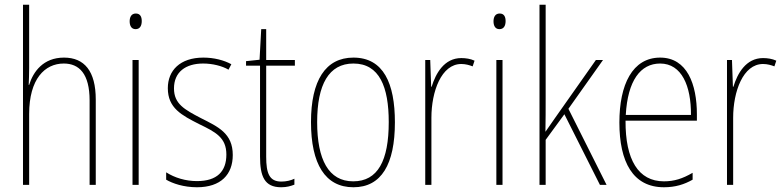

<svg xmlns="http://www.w3.org/2000/svg" viewBox="-20 -780 3306 810"><path d="M103 -493V-760H77V0H103V-299C103 -447 169 -512 249 -512C314 -512 358 -469 358 -356V0H384V-360C384 -480 336 -537 250 -537C162 -537 120 -477 103 -422H101C102 -446 103 -463 103 -493Z M553 -723C533 -723 527 -706 527 -690C527 -672 534 -657 552 -657C570 -657 578 -671 578 -691C578 -707 573 -723 553 -723ZM565 -527H539V0H565Z M962 -126C962 -218 900 -245 827 -282C758 -318 714 -342 714 -407C714 -476 763 -512 837 -512C876 -512 917 -502 944 -486L956 -509C925 -526 883 -537 838 -537C739 -537 688 -482 688 -408C688 -324 746 -294 821 -256C889 -223 935 -200 935 -128C935 -57 896 -16 811 -16C763 -16 717 -30 681 -53V-22C708 -6 755 10 811 10C912 10 962 -44 962 -126Z M1167 -14C1116 -14 1103 -49 1103 -119V-503H1224V-527H1103V-657H1082L1075 -528L1018 -522V-503H1077V-120C1077 -37 1095 10 1166 10C1190 10 1206 5 1222 -1V-26C1208 -19 1188 -14 1167 -14Z M1646 -264C1646 -428 1598 -537 1471 -537C1353 -537 1292 -440 1292 -265C1292 -88 1352 10 1471 10C1589 10 1646 -87 1646 -264ZM1318 -265C1318 -423 1367 -512 1471 -512C1581 -512 1620 -413 1620 -265C1620 -102 1574 -15 1470 -15C1366 -15 1318 -107 1318 -265Z M1926 -535C1854 -535 1818 -470 1801 -414H1799L1795 -527H1774V0H1800V-283C1800 -394 1842 -510 1926 -510C1945 -510 1961 -505 1974 -500L1982 -524C1965 -532 1945 -535 1926 -535Z M2088 -723C2068 -723 2062 -706 2062 -690C2062 -672 2069 -657 2087 -657C2105 -657 2113 -671 2113 -691C2113 -707 2108 -723 2088 -723ZM2100 -527H2074V0H2100Z M2282 -368V-760H2256V0H2282V-190L2361 -298L2511 0H2539L2378 -321L2524 -527H2494L2320 -280C2305 -259 2297 -247 2281 -224C2282 -275 2282 -316 2282 -368Z M2765 -537C2648 -537 2593 -423 2593 -263C2593 -97 2650 10 2781 10C2829 10 2867 -2 2902 -22V-51C2859 -26 2824 -15 2781 -15C2673 -15 2618 -106 2619 -271H2920V-298C2920 -424 2879 -537 2765 -537ZM2765 -512C2856 -512 2896 -417 2895 -295H2620C2628 -440 2682 -512 2765 -512Z M3199 -535C3127 -535 3091 -470 3074 -414H3072L3068 -527H3047V0H3073V-283C3073 -394 3115 -510 3199 -510C3218 -510 3234 -505 3247 -500L3255 -524C3238 -532 3218 -535 3199 -535Z"/></svg>

Font: Noto Sans Lao UI Cond Thin
Style: Regular
Weight: 100
Width: 3
Designer: Monotype Design Team
Foundry: Monotype Imaging Inc.
Version: Version 2.000